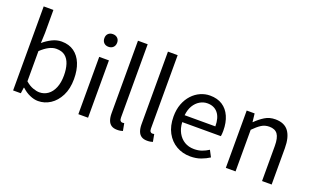

<svg xmlns="http://www.w3.org/2000/svg" viewBox="-85 -1246 2795 1709"><g transform="rotate(20 1312.5 -391.5)"><path d="M331 13Q294 13 253 -5Q212 -23 177 -56H173L165 0H92V-796H184V-578L180 -481Q217 -513 261 -535Q305 -557 351 -557Q421 -557 469 -522.5Q517 -488 542 -426Q567 -364 567 -280Q567 -188 533.5 -122Q500 -56 446.5 -21.5Q393 13 331 13ZM316 -64Q361 -64 396.5 -89.5Q432 -115 452 -163.5Q472 -212 472 -279Q472 -339 457.5 -384.5Q443 -430 412 -455Q381 -480 328 -480Q294 -480 258 -461Q222 -442 184 -406V-120Q219 -89 254.5 -76.5Q290 -64 316 -64Z M710 0V-543H802V0ZM756 -655Q729 -655 712.5 -671.5Q696 -688 696 -716Q696 -743 712.5 -759Q729 -775 756 -775Q783 -775 800 -759Q817 -743 817 -716Q817 -688 800 -671.5Q783 -655 756 -655Z M1081 13Q1047 13 1026 -1Q1005 -15 995 -42.5Q985 -70 985 -108V-796H1077V-102Q1077 -81 1084.5 -72Q1092 -63 1102 -63Q1106 -63 1110 -63.5Q1114 -64 1121 -65L1134 5Q1124 8 1112 10.5Q1100 13 1081 13Z M1365 13Q1331 13 1310 -1Q1289 -15 1279 -42.5Q1269 -70 1269 -108V-796H1361V-102Q1361 -81 1368.5 -72Q1376 -63 1386 -63Q1390 -63 1394 -63.5Q1398 -64 1405 -65L1418 5Q1408 8 1396 10.5Q1384 13 1365 13Z M1773 13Q1700 13 1641 -21Q1582 -55 1547.5 -118.5Q1513 -182 1513 -271Q1513 -338 1533 -390.5Q1553 -443 1587.5 -480.5Q1622 -518 1666 -537.5Q1710 -557 1756 -557Q1826 -557 1874 -526Q1922 -495 1947.5 -437.5Q1973 -380 1973 -302Q1973 -287 1972 -274Q1971 -261 1969 -250H1603Q1606 -192 1629.5 -149.5Q1653 -107 1692 -83.5Q1731 -60 1783 -60Q1823 -60 1855.5 -71.5Q1888 -83 1919 -103L1951 -42Q1916 -19 1872 -3Q1828 13 1773 13ZM1602 -315H1893Q1893 -397 1857.5 -440.5Q1822 -484 1758 -484Q1720 -484 1686.5 -464Q1653 -444 1630.5 -407Q1608 -370 1602 -315Z M2107 0V-543H2182L2191 -464H2193Q2232 -503 2275.5 -530Q2319 -557 2375 -557Q2461 -557 2501 -502.5Q2541 -448 2541 -344V0H2450V-332Q2450 -409 2425.5 -443Q2401 -477 2347 -477Q2305 -477 2272 -456Q2239 -435 2199 -394V0Z"/></g></svg>

Font: Noto Sans KR Thin
Style: Regular
Weight: 400
Version: Version 2.004-H2;hotconv 1.0.118;makeotfexe 2.5.65603